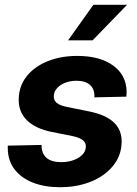

<svg xmlns="http://www.w3.org/2000/svg" viewBox="-20 -764 569 796"><path d="M229.5 12.2Q165.5 12.2 116.7 -6.8Q67.9 -25.9 40.3 -62Q12.7 -98.1 12.2 -149.4Q12.2 -151.9 12.2 -154.5Q12.2 -157.2 12.2 -160.2L152.3 -163.1Q151.9 -127.9 172.4 -109.9Q192.9 -91.8 234.4 -91.8Q261.2 -91.8 284.2 -99.9Q307.1 -107.9 321.3 -122.3Q335.4 -136.7 335.9 -155.8Q336.4 -172.9 322.8 -183.3Q309.1 -193.8 281.2 -199.7L192.9 -217.3Q125.5 -231.4 91.1 -265.9Q56.6 -300.3 57.6 -353Q58.6 -407.7 90.8 -448Q123 -488.3 177.7 -510.3Q232.4 -532.2 300.3 -532.2Q393.6 -532.2 448.5 -492.7Q503.4 -453.1 504.9 -385.7Q504.9 -380.4 504.6 -374.8Q504.4 -369.1 503.9 -363.3L371.1 -360.4Q373.5 -393.1 354 -411.1Q334.5 -429.2 297.4 -429.2Q271.5 -429.2 250.2 -420.9Q229 -412.6 216.1 -397.9Q203.1 -383.3 203.1 -364.7Q202.6 -348.1 215.1 -337.6Q227.5 -327.1 254.4 -321.3L349.1 -302.2Q418.5 -288.1 451.9 -256.6Q485.4 -225.1 484.4 -174.3Q483.4 -132.3 463.6 -98.1Q443.8 -64 408.9 -39.1Q374 -14.2 328.1 -1Q282.2 12.2 229.5 12.2ZM262.2 -596.7 367.2 -744.1H506.8L363.8 -596.7Z"/></svg>

Font: Inter 28pt
Style: Bold Italic
Weight: 700
Italic angle: -9.3988°
Designer: Rasmus Andersson
Foundry: rsms
Version: Version 4.001;git-66647c0bb